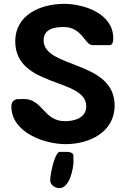

<svg xmlns="http://www.w3.org/2000/svg" viewBox="-20 -734 654 995"><path d="M240 200C240 225 266 241 288 241C341 241 361 139 361 100C361 95 360 72 360 67C349 51 330 53 313 53H287C261 64 240 173 240 200ZM39 -182C39 -48 209 13 320 13C443 13 574 -49 574 -187C574 -423 206 -378 206 -525C206 -584 262 -594 310 -594C407 -594 419 -500 460 -500H547C566 -500 567 -524 567 -536C567 -664 415 -714 313 -714C190 -714 59 -657 59 -520C59 -278 427 -332 427 -183C427 -122 364 -106 317 -106C205 -106 203 -221 103 -221C98 -221 72 -220 67 -220C46 -214 39 -202 39 -182Z"/></svg>

Font: Asimov Print
Style: C
Weight: 500
Designer: Google
Version: Version 2.000980: 2014